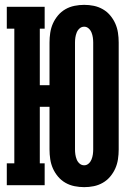

<svg xmlns="http://www.w3.org/2000/svg" viewBox="-20 -763 540 791"><path d="M327 8Q307 8 287 4Q267 0 249.5 -10Q232 -20 219 -35.5Q206 -51 198 -69Q190 -87 187 -107Q184 -127 184 -147V-323H144V-90H164V0H8V-90H39V-645H8V-735H164V-645H144V-412H184V-588Q184 -608 187 -628Q190 -648 198 -666Q206 -684 219 -699.5Q232 -715 249.5 -725Q267 -735 287 -739Q307 -743 327 -743Q347 -743 366.5 -739Q386 -735 403.5 -725Q421 -715 434 -699.5Q447 -684 455 -666Q463 -648 466 -628Q469 -608 469 -588V-147Q469 -127 466 -107Q463 -87 455 -69Q447 -51 434 -35.5Q421 -20 403.5 -10Q386 0 366.5 4Q347 8 327 8ZM327 -82Q337 -82 345 -89Q353 -96 357 -106Q361 -116 362.5 -126.5Q364 -137 364 -147V-588Q364 -598 362.5 -608.5Q361 -619 357 -629Q353 -639 345 -646Q337 -653 327 -653Q316 -653 308 -646Q300 -639 296 -629Q292 -619 290.5 -608.5Q289 -598 289 -588V-147Q289 -137 290.5 -126.5Q292 -116 296 -106Q300 -96 308 -89Q316 -82 327 -82Z"/></svg>

Font: Iosevka Curly Slab Extrabold
Style: Regular
Weight: 800
Monospace: yes
Designer: Belleve Invis
Foundry: Belleve Invis
Version: Version 22.1.2; ttfautohint (v1.8.4)